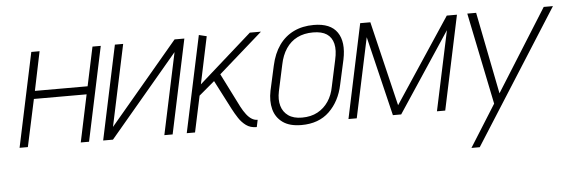

<svg xmlns="http://www.w3.org/2000/svg" viewBox="-48 -659 3009 1016"><g transform="rotate(-5 1457.0 -151.5)"><path d="M424 -293H144L187 -500H143L37 0H81L135 -251H415L362 0H406L512 -500H468Z M631 -500H587L481 0H533L898 -433L806 0H850L956 -500H904L539 -67Z M1219 -116 1129 -295 1363 -501H1304L1022 -251L1075 -502L1034 -512L925 0H969L1010 -192L1093 -262L1173 -107Q1186 -82 1202 -57.5Q1218 -33 1240.5 -16.5Q1263 0 1295 0H1297L1305 -38H1303Q1289 -38 1274.5 -46.5Q1260 -55 1246 -73Q1232 -91 1219 -116Z M1756 -185 1785 -316Q1804 -408 1768.5 -460Q1733 -512 1644 -512Q1584 -512 1537.5 -489.5Q1491 -467 1460 -423.5Q1429 -380 1415 -316L1386 -185Q1375 -131 1386.5 -87Q1398 -43 1434.5 -16.5Q1471 10 1534 10Q1626 10 1682 -44Q1738 -98 1756 -185ZM1741 -317 1711 -178Q1703 -134 1680.5 -100.5Q1658 -67 1623 -48Q1588 -29 1540 -29Q1495 -29 1467.5 -48.5Q1440 -68 1430.5 -101.5Q1421 -135 1430 -178L1460 -317Q1470 -367 1493.5 -402Q1517 -437 1553 -455Q1589 -473 1637 -473Q1683 -473 1709.5 -455.5Q1736 -438 1744.5 -403.5Q1753 -369 1741 -317Z M2350 -500 2052 -50 1944 -500H1890L1784 0H1828L1918 -423L2020 0H2064L2344 -423L2254 0H2298L2404 -500Z M2419 209H2463L2914 -501H2865L2592 -66L2506 -501H2459L2559 -14Z"/></g></svg>

Font: Advent Pro Light
Style: Italic
Weight: 300
Italic angle: -12°
Version: Version 3.000